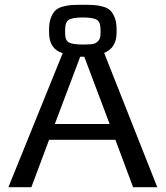

<svg xmlns="http://www.w3.org/2000/svg" viewBox="-20 -782 692 802"><path d="M637 0H536L462 -198H185L111 0H15L242 -560Q185 -577 185 -646V-659Q185 -688 192.5 -707.5Q200 -727 211 -738Q222 -749 242.5 -754.5Q263 -760 280 -761Q297 -762 326 -762Q355 -762 372 -761Q389 -760 409.5 -754.5Q430 -749 441 -738Q452 -727 459.5 -707.5Q467 -688 467 -659V-646Q467 -582 415 -561ZM400 -643V-657Q400 -691 383.5 -700Q367 -709 326 -709Q285 -709 268.5 -700Q252 -691 252 -657V-643Q252 -612 269 -604Q286 -596 326 -596Q353 -596 366.5 -598Q380 -600 390 -610.5Q400 -621 400 -643ZM438 -264 332 -545H315L209 -264Z"/></svg>

Font: Play
Style: Regular
Weight: 400
Designer: Jonas Hecksher
Foundry: Jonas Hecksher, Playtypeª, e-types AS
Version: Version 1.002